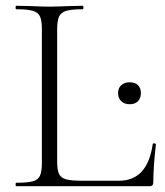

<svg xmlns="http://www.w3.org/2000/svg" viewBox="-20 -645 570 665"><path d="M264 -19H392Q491 -19 509 -146Q509 -149 514.5 -148.5Q520 -148 520 -145Q511 -66 511 -15Q511 -7 508 -3.5Q505 0 496 0H36Q34 0 34 -6Q34 -12 36 -12Q75 -12 93.5 -17Q112 -22 118.5 -36.5Q125 -51 125 -81V-544Q125 -574 118.5 -588Q112 -602 93.5 -607.5Q75 -613 36 -613Q34 -613 34 -619Q34 -625 36 -625L85 -624Q127 -622 151 -622Q178 -622 220 -624L267 -625Q269 -625 269 -619Q269 -613 267 -613Q228 -613 209.5 -607.5Q191 -602 184.5 -587.5Q178 -573 178 -543V-85Q178 -56 184.5 -42.5Q191 -29 208.5 -24Q226 -19 264 -19ZM389 -323Q389 -340 400 -350Q411 -360 429 -360Q448 -360 458 -350Q468 -340 468 -323Q468 -305 458 -294.5Q448 -284 429 -284Q411 -284 400 -294.5Q389 -305 389 -323Z"/></svg>

Font: Cormorant SC Light
Style: Regular
Weight: 300
Designer: Christian Thalmann (Catharsis Fonts)
Foundry: Catharsis Fonts
Version: Version 4.000